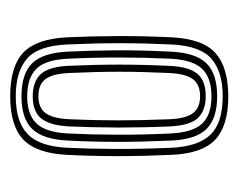

<svg xmlns="http://www.w3.org/2000/svg" viewBox="-66 -780 472 380"><g transform="rotate(90 170.0 -590.0)"><path d="M170.5 -374.2Q111.2 -374.2 84 -400.2Q56.8 -426.2 53.8 -486.8Q51.5 -538 51.4 -588.1Q51.2 -638.2 53.8 -693.5Q57 -756 85.5 -780.9Q114 -805.8 170.5 -805.8Q229 -805.8 256.4 -780Q283.8 -754.2 286.5 -693.5Q291.5 -584 286.5 -486.8Q283.5 -426 256.2 -400.1Q229 -374.2 170.5 -374.2ZM170.5 -385.2Q221.2 -385.2 245.5 -408.8Q269.8 -432.2 272.5 -487.8Q274.5 -531.5 274.8 -582.4Q275 -633.2 272.5 -692.8Q270 -746.2 246.6 -770.5Q223.2 -794.8 170.5 -794.8Q122.8 -794.8 96.9 -773Q71 -751.2 68 -693.8Q65.5 -640 65.5 -591Q65.5 -542 68 -487.5Q70.5 -429.2 96.4 -407.2Q122.2 -385.2 170.5 -385.2ZM170.5 -396.5Q125.8 -396.5 105.1 -417.8Q84.5 -439 82.2 -487.8Q80 -532 79.6 -581.4Q79.2 -630.8 82.2 -691.8Q84.5 -741.2 105.2 -762.5Q126 -783.8 170.5 -783.8Q214.2 -783.8 235.1 -762.9Q256 -742 258.2 -692.8Q260.8 -633.8 260.8 -586.8Q260.8 -539.8 258.2 -487.8Q255.8 -438.8 235.1 -417.6Q214.5 -396.5 170.5 -396.5ZM170.5 -407.8Q206.5 -407.8 224.2 -426.1Q242 -444.5 244.2 -489.2Q246.5 -536.5 246.6 -586.4Q246.8 -636.2 244.2 -691Q242.2 -735 224.9 -753.8Q207.5 -772.5 170.5 -772.5Q134.2 -772.5 116.4 -754.2Q98.5 -736 96.2 -691Q93.8 -639.2 93.8 -588.6Q93.8 -538 96.2 -489Q98.2 -443.5 116.5 -425.6Q134.8 -407.8 170.5 -407.8ZM170.5 -418.8Q141.2 -418.8 126.6 -434.8Q112 -450.8 110.2 -490.5Q107.8 -544.2 107.9 -593.1Q108 -642 110.5 -691.2Q112.2 -728 126.1 -744.6Q140 -761.2 170.5 -761.2Q198.2 -761.2 213.2 -746Q228.2 -730.8 230.2 -690Q232.5 -638.2 232.4 -587.1Q232.2 -536 230.2 -490.5Q228.2 -452.8 214.6 -435.8Q201 -418.8 170.5 -418.8ZM170.5 -430Q193.2 -430 203.8 -444.1Q214.2 -458.2 216 -490.8Q218.2 -540.5 218.2 -587.2Q218.2 -634 216 -689.8Q214.5 -722 203.9 -736Q193.2 -750 170.5 -750Q147 -750 136.5 -735.5Q126 -721 124.5 -689.2Q122 -635.8 122 -589.1Q122 -542.5 124.5 -490.5Q126 -458 136.6 -444Q147.2 -430 170.5 -430Z"/></g></svg>

Font: Big Shoulders Inline Text Medium
Style: Regular
Weight: 500
Designer: Patric King
Foundry: XO Type Co
Version: Version 1.000